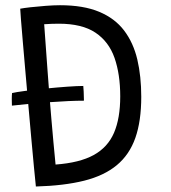

<svg xmlns="http://www.w3.org/2000/svg" viewBox="-20 -682 639 717"><path d="M293.5 -306Q268.5 -306 234.5 -304.5Q200.5 -303 162.8 -300.2Q125 -297.5 89.2 -294.2Q53.5 -291 24.5 -287.5Q24 -299 24 -312.2Q24 -325.5 25 -334.5Q39.5 -338 73.8 -342.5Q108 -347 150 -351.2Q192 -355.5 230.2 -358.2Q268.5 -361 291 -361Q291.5 -355.5 292.5 -339.5Q293.5 -323.5 293.5 -306ZM114 14.5Q111 -11 106.8 -57.8Q102.5 -104.5 97 -163.8Q91.5 -223 86 -287.2Q80.5 -351.5 75 -413Q69.5 -474.5 65.2 -525.8Q61 -577 58.2 -610Q55.5 -643 55.5 -649.5Q68 -652 94.5 -655Q121 -658 151 -660.2Q181 -662.5 204 -662.5Q291.5 -662.5 350.2 -638Q409 -613.5 443.5 -568Q478 -522.5 492.8 -459.8Q507.5 -397 507.5 -320.5Q507.5 -230 485.5 -167.2Q463.5 -104.5 416.2 -65.2Q369 -26 294.2 -7.2Q219.5 11.5 114 14.5ZM187.5 -67.5Q277 -74 329.8 -103Q382.5 -132 405.8 -186.2Q429 -240.5 429 -322Q429 -404.5 407.8 -465.5Q386.5 -526.5 336.5 -560Q286.5 -593.5 199.5 -593.5Q186.5 -593.5 172.8 -593Q159 -592.5 145 -591.5Q151 -509 157.5 -418.8Q164 -328.5 171.8 -238.5Q179.5 -148.5 187.5 -67.5Z"/></svg>

Font: Grandstander Thin Light
Style: Regular
Weight: 300
Version: Version 1.200